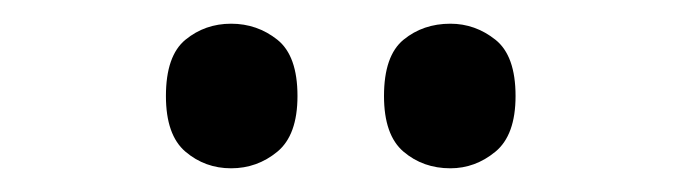

<svg xmlns="http://www.w3.org/2000/svg" viewBox="-20 -770 576 162"><path d="M360 -628Q337 -628 320.5 -642Q304 -656 304 -689Q304 -723 320.5 -736.5Q337 -750 360 -750Q381 -750 398 -736.5Q415 -723 415 -689Q415 -656 398 -642Q381 -628 360 -628ZM175 -628Q153 -628 136.5 -642Q120 -656 120 -689Q120 -723 136.5 -736.5Q153 -750 175 -750Q197 -750 214 -736.5Q231 -723 231 -689Q231 -656 214 -642Q197 -628 175 -628Z"/></svg>

Font: Noto Serif Lao SemiCondensed SemiBold
Style: Regular
Weight: 600
Width: 4
Designer: Monotype Design Team
Foundry: Monotype Imaging Inc.
Version: Version 2.003; ttfautohint (v1.8.4.7-5d5b)